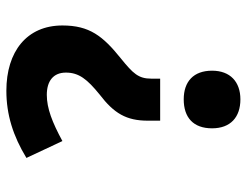

<svg xmlns="http://www.w3.org/2000/svg" viewBox="-106 -474 775 603"><g transform="rotate(90 281.5 -172.5)"><path d="M292 -540C237 -540 202 -508 202 -451C202 -393 236 -362 292 -362C349 -362 383 -392 383 -451C383 -509 348 -540 292 -540ZM359 -249V-288H227V-260C227 -220 211 -203 164 -165C93 -108 60 -66 60 19C60 131 142 195 265 195C340 195 407 174 476 132L423 19C364 51 320 68 278 68C235 68 208 48 208 8C208 -33 229 -59 277 -98C336 -143 359 -182 359 -249Z"/></g></svg>

Font: Noto Sans Mono SemiCondensed ExtraBold
Style: Regular
Weight: 800
Width: 4
Designer: Monotype Design Team
Foundry: Monotype Imaging Inc.
Version: Version 2.014